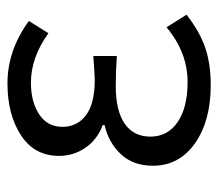

<svg xmlns="http://www.w3.org/2000/svg" viewBox="-56 -538 606 535"><g transform="rotate(-90 247.5 -271.0)"><path d="M277.3 12.7Q177.7 12.7 115.2 -31.2Q52.7 -75.2 52.7 -148.4Q52.7 -203.1 84.5 -237.3Q116.2 -271.5 166 -283.2V-288.1Q125 -303.7 102.5 -336.9Q80.1 -370.1 80.1 -410.2Q80.1 -478.5 137.7 -516.1Q195.3 -553.7 282.2 -553.7Q374 -553.7 456.1 -494.1L421.9 -439.5Q354.5 -488.3 284.2 -488.3Q230.5 -488.3 195.8 -465.3Q161.1 -442.4 161.1 -400.4Q161.1 -359.4 193.4 -335Q225.6 -310.5 292 -310.5Q303.7 -310.5 358.4 -314.5V-249Q310.5 -252 275.4 -252Q206.1 -252 169.9 -227.1Q133.8 -202.1 133.8 -155.3Q133.8 -107.4 174.3 -79.6Q214.8 -51.8 286.1 -51.8Q368.2 -51.8 438.5 -110.4L473.6 -54.7Q425.8 -17.6 380.9 -2.4Q335.9 12.7 277.3 12.7Z"/></g></svg>

Font: Gen Shin Gothic Normal
Style: Regular
Weight: 300
Designer: [Source Han Sans]
Ryoko NISHIZUKA  (kana & ideographs); Paul D. Hunt (Latin, Greek & Cyrillic); Wenlong ZHANG  (bopomofo
Version: Version 1.002.20150607